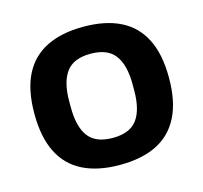

<svg xmlns="http://www.w3.org/2000/svg" viewBox="-85 -632 783 739"><g transform="rotate(-15 306.5 -263.0)"><path d="M306.4 12Q219.5 12 159.7 -17.7Q99.8 -47.4 69.1 -108.5Q38.3 -169.7 38.3 -263.2Q38.3 -357.8 69.1 -418.4Q99.8 -479 159.7 -508.7Q219.5 -538.4 306.4 -538.4Q394 -538.4 453.6 -508.7Q513.2 -479 543.9 -418.4Q574.7 -357.8 574.7 -263.2Q574.7 -169.7 543.9 -108.5Q513.2 -47.4 453.6 -17.7Q394 12 306.4 12ZM306.4 -95.6Q374.3 -95.6 403.5 -134.6Q432.8 -173.6 432.8 -251.4V-274.8Q432.8 -352 403.5 -391.4Q374.3 -430.8 306.4 -430.8Q238.7 -430.8 209.5 -391.4Q180.2 -352 180.2 -274.8V-251.4Q180.2 -173.6 209.5 -134.6Q238.7 -95.6 306.4 -95.6Z"/></g></svg>

Font: Archivo Variable SemiBold
Style: Regular
Weight: 600
Designer: Hector Gatti
Foundry: Omnibus-Type
Version: Version 2.001